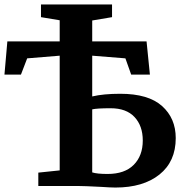

<svg xmlns="http://www.w3.org/2000/svg" viewBox="-22 -835 828 862"><path d="M518 -414Q644 -414 705.5 -359Q767 -304 767 -215Q767 -110 694 -51.5Q621 7 496 7Q475 7 432 4Q356 0 327 0H150V-60L246 -70V-585L100 -573L72 -500H-2L11 -649H246V-744L162 -758V-815H481V-758L392 -743V-649H636L651 -500H567L541 -573L392 -585V-402Q442 -414 518 -414ZM461 -54Q538 -54 578.5 -95Q619 -136 619 -204Q619 -270 582 -309.5Q545 -349 475 -349Q413 -349 392 -344V-61Q414 -54 461 -54Z"/></svg>

Font: Koeln Type Serif
Style: Bold
Weight: 700
Designer: Eben Sorkin
Foundry: Eben Sorkin
Version: Version 2.002